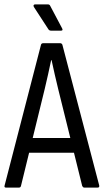

<svg xmlns="http://www.w3.org/2000/svg" viewBox="-21 -851 470 871"><path d="M6 0Q-3 0 0 -10L165 -648Q167 -655 175 -655H252Q259 -655 262 -648L429 -10Q431 0 422 0H361Q356 0 352 -7L243 -447Q235 -480 227.5 -512.5Q220 -545 213 -578H211Q204 -545 197 -513Q190 -481 182 -448L74 -7Q72 0 65 0ZM98 -158 113 -225H311L328 -158ZM210 -712Q202 -712 198 -719L133 -819Q130 -824 131.5 -827.5Q133 -831 138 -831H197Q204 -831 207 -824L261 -722Q266 -712 256 -712Z"/></svg>

Font: Sofia Sans Condensed
Style: Regular
Weight: 400
Designer: Botio Nikoltchev, Ani Petrova
Foundry: lettersoup
Version: Version 4.100